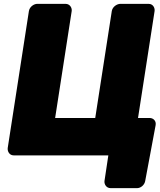

<svg xmlns="http://www.w3.org/2000/svg" viewBox="-20 -768 828 996"><path d="M173 -748C157 -748 134 -734 130 -711L20 0C18 16 28 38 51 38H542L522 171C520 187 531 208 554 208H691C710 208 729 192 733 172L787 -117C792 -140 776 -156 756 -156H696L782 -711C784 -727 774 -748 751 -748H604C588 -748 564 -734 560 -711L474 -156H266L352 -711C354 -727 343 -748 320 -748Z"/></svg>

Font: Asimov Print
Style: EIt
Weight: 500
Designer: Google
Version: Version 2.000980; 2014